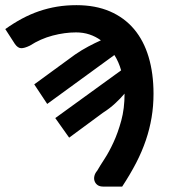

<svg xmlns="http://www.w3.org/2000/svg" viewBox="-22 -538 644 726"><path d="M107.5 -219 261.5 -331.5Q287 -349 312 -362.2Q337 -375.5 359.5 -385.5Q339.5 -400 316 -407.8Q292.5 -415.5 265.5 -415.5Q223 -415.5 177.2 -403.5Q131.5 -391.5 91 -365.5Q70.5 -355.5 58 -355.8Q45.5 -356 34.5 -371.5L-2 -428Q29.5 -450.5 61.2 -467.5Q93 -484.5 126 -495.8Q159 -507 193.8 -512.8Q228.5 -518.5 267 -518.5Q339 -518.5 393.5 -495Q448 -471.5 484.8 -428Q521.5 -384.5 540 -322.5Q558.5 -260.5 558.5 -183.5Q558.5 -137 551.2 -93.8Q544 -50.5 529.5 -7.8Q515 35 492.8 78Q470.5 121 440 167.5H368Q355 167.5 347 161.8Q339 156 335.8 147.2Q332.5 138.5 334.8 128Q337 117.5 345.5 107.5Q355.5 90 373 63.2Q390.5 36.5 407.2 0.2Q424 -36 436.5 -81.8Q449 -127.5 449 -183.5V-184Q433.5 -165.5 413.2 -146.8Q393 -128 367 -111.5L239.5 -17.5L187 -91.5L436 -272Q427 -304 410.5 -330L156.5 -145Z"/></svg>

Font: Lato
Style: Bold
Weight: 700
Designer: Lukasz Dziedzic
Foundry: tyPoland Lukasz Dziedzic
Version: Version 2.007; 2014-02-27